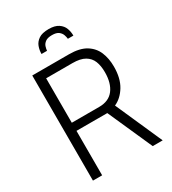

<svg xmlns="http://www.w3.org/2000/svg" viewBox="-207 -976 972 1085"><g transform="rotate(-30 279.5 -433.5)"><path d="M74 0V-686H313Q383 -686 423.5 -661Q464 -636 481.5 -594Q499 -552 499 -499Q499 -423 469 -374Q439 -325 394 -305L529 0H464L335 -290H134V0ZM134 -343H313Q376 -343 407.5 -384.5Q439 -426 439 -497Q439 -539 427 -569Q415 -599 386 -616Q357 -633 306 -633H134ZM180 -765Q180 -790 188.5 -813Q197 -836 219.5 -851.5Q242 -867 285 -867Q325 -867 348 -851.5Q371 -836 379.5 -813Q388 -790 388 -765H352Q351 -777 346 -791.5Q341 -806 327 -817Q313 -828 284 -828Q255 -828 240.5 -817Q226 -806 221.5 -791.5Q217 -777 216 -765Z"/></g></svg>

Font: Archivo Condensed ExtraLight
Style: Regular
Weight: 250
Width: 3
Designer: Hector Gatti
Foundry: Omnibus-Type
Version: Version 2.001